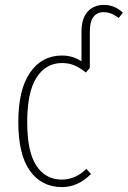

<svg xmlns="http://www.w3.org/2000/svg" viewBox="-20 -759 525 789"><path d="M407.2 -738.8Q451.2 -738.8 484.9 -707L467.8 -685.1Q437 -709 407.2 -709Q349.1 -709 349.1 -628.9V-481L347.2 -481.9L349.1 -480L333 -460.9Q308.6 -480.5 285.9 -490.2Q263.2 -500 234.9 -500Q168.9 -500 130.4 -440.7Q91.8 -381.3 91.8 -256.8Q91.8 -134.8 129.6 -77.9Q167.5 -21 233.9 -21Q289.6 -21 335 -64.9L354 -43.9Q300.3 9.8 234.9 9.8Q150.9 9.8 103 -57.1Q55.2 -124 55.2 -256.8Q55.2 -390.6 103.5 -460.7Q151.9 -530.8 234.9 -530.8Q279.3 -530.8 314.9 -506.8V-629.9Q314.9 -682.6 339.8 -710.7Q364.7 -738.8 407.2 -738.8Z"/></svg>

Font: Fira Sans Compressed UltraLight
Style: Regular
Weight: 200
Width: 1
Designer: Carrois Corporate & Edenspiekermann AG
Foundry: Carrois Corporate GbR & Edenspiekermann AG
Version: Version 4.203;PS 004.203;hotconv 1.0.88;makeotf.lib2.5.64775